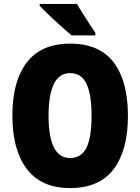

<svg xmlns="http://www.w3.org/2000/svg" viewBox="-20 -947 714 977"><path d="M631 -358Q631 -182 558 -86Q485 10 337 10Q191 10 117 -86.5Q43 -183 43 -359Q43 -534 116.5 -629.5Q190 -725 337 -725Q486 -725 558.5 -629.5Q631 -534 631 -358ZM227 -358Q227 -252 254 -197.5Q281 -143 337 -143Q395 -143 420.5 -196.5Q446 -250 446 -358Q446 -466 420 -520.5Q394 -575 337 -575Q281 -575 254 -519.5Q227 -464 227 -358ZM372 -927Q383 -907 401 -878.5Q419 -850 436.5 -823Q454 -796 465 -781V-767H344Q330 -779 307.5 -798.5Q285 -818 260.5 -841Q236 -864 215 -884Q194 -904 182 -917V-927Z"/></svg>

Font: Noto Sans Kannada Condensed Black
Style: Regular
Weight: 900
Width: 3
Designer: Jelle Bosma - Monotype Design Team
Foundry: Monotype Imaging Inc.
Version: Version 2.005; ttfautohint (v1.8.4.7-5d5b)